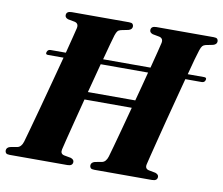

<svg xmlns="http://www.w3.org/2000/svg" viewBox="-83 -794 1033 888"><g transform="rotate(10 433.0 -350.0)"><path d="M250.5 -67.5Q245.5 -46 264.5 -41.5L297 -35.5Q312 -30 312 -19Q312 0 287 0H15.5Q3.5 0 -1 -4.5Q-5.5 -9 -5.5 -16.5Q-5.5 -31 11.5 -36L45 -42Q63.5 -46 71.5 -72Q76.5 -89.5 89 -134.5Q101.5 -179.5 117.8 -239.8Q134 -300 151.2 -364.5Q168.5 -429 183.5 -486H110Q97.5 -486 101.5 -498Q105.5 -510.5 118.5 -510.5H190Q201 -553.5 209.2 -585.8Q217.5 -618 220.5 -631.5Q225 -653.5 205.5 -658.5L173.5 -664.5Q159 -669.5 159 -681Q159 -700 184.5 -700H453.5Q466 -700 470.2 -695.5Q474.5 -691 474.5 -684Q474.5 -669.5 457 -664.5L422.5 -657.5Q412.5 -655 407.5 -649.2Q402.5 -643.5 397.5 -628.5Q393.5 -615.5 384.8 -584.2Q376 -553 365 -510.5H587.5Q598.5 -553.5 606.8 -585.8Q615 -618 618 -631.5Q622.5 -653.5 603 -658.5L571 -664.5Q556.5 -669.5 556.5 -681Q556.5 -700 582 -700H851Q863.5 -700 867.8 -695.5Q872 -691 872 -684Q872 -669.5 854.5 -664.5L820 -657.5Q810.5 -655 805.5 -649.2Q800.5 -643.5 795.5 -628.5Q791 -615.5 782.2 -584.2Q773.5 -553 762.5 -510.5H839.5Q853 -510.5 849 -498Q845.5 -486 832 -486H755.5Q743 -438.5 729 -385.2Q715 -332 701.5 -280Q688 -228 676.8 -183.2Q665.5 -138.5 657.8 -107.8Q650 -77 648 -67.5Q643 -46 662.5 -41.5L694 -35.5Q709.5 -30 709.5 -19Q709.5 0 684.5 0H413.5Q401 0 396.5 -4.5Q392 -9 392 -16.5Q392 -31 409.5 -36L442.5 -42Q461 -46 469 -72Q473.5 -87 483.5 -123.2Q493.5 -159.5 506.8 -208.8Q520 -258 534.5 -312.5H312.5Q297.5 -254.5 284.2 -202.5Q271 -150.5 261.8 -114.2Q252.5 -78 250.5 -67.5ZM322 -349H544.5Q554 -384.5 563.2 -419.2Q572.5 -454 580.5 -486H358Q349.5 -454 340.5 -419.2Q331.5 -384.5 322 -349Z"/></g></svg>

Font: Fraunces 72pt
Style: Bold Italic
Weight: 700
Italic angle: -16°
Version: Version 1.000;[b76b70a41]